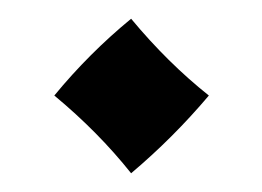

<svg xmlns="http://www.w3.org/2000/svg" viewBox="-20 -328 280 205"><path d="M38 -226Q75 -271 120 -308Q159 -261 203 -226Q165 -181 120 -143Q85 -187 38 -226Z"/></svg>

Font: Mirza SemiBold
Style: Regular
Weight: 600
Designer: Arabic design by Kourosh Beigpour, Latin design by Eduardo Tunni, engineering by Lasse Fister
Version: Version 1.0010g